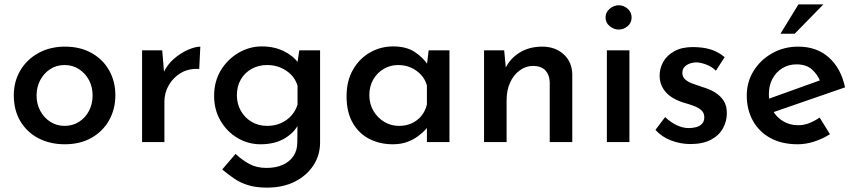

<svg xmlns="http://www.w3.org/2000/svg" viewBox="-20 -649 3915 877"><path d="M43 -214Q43 -277 73 -327.5Q103 -378 156 -407Q209 -436 277 -436Q346 -436 398 -407Q450 -378 478.5 -327.5Q507 -277 507 -214Q507 -151 478.5 -100Q450 -49 398 -19.5Q346 10 276 10Q209 10 156.5 -17Q104 -44 73.5 -94.5Q43 -145 43 -214ZM147 -213Q147 -174 164 -142.5Q181 -111 210 -92.5Q239 -74 275 -74Q312 -74 341 -92.5Q370 -111 386.5 -142.5Q403 -174 403 -213Q403 -252 386.5 -283Q370 -314 341 -333Q312 -352 275 -352Q238 -352 209 -333Q180 -314 163.5 -282.5Q147 -251 147 -213Z M721 -419 731 -299 726 -315Q743 -353 774 -380Q805 -407 838.5 -421.5Q872 -436 895 -436L890 -334Q842 -337 806.5 -316Q771 -295 751 -260Q731 -225 731 -185V0H629V-419Z M1199 208Q1150 208 1114 197Q1078 186 1049.5 166.5Q1021 147 995 125L1056 54Q1087 83 1120 100.5Q1153 118 1197 118Q1241 118 1272.5 103.5Q1304 89 1321 63Q1338 37 1338 1L1339 -108L1346 -88Q1329 -47 1283 -18.5Q1237 10 1170 10Q1113 10 1064.5 -19Q1016 -48 987 -98Q958 -148 958 -211Q958 -277 988.5 -327.5Q1019 -378 1069 -407.5Q1119 -437 1176 -437Q1232 -437 1276 -415.5Q1320 -394 1342 -362L1336 -345L1347 -419H1442V2Q1442 60 1411.5 106.5Q1381 153 1327 180.5Q1273 208 1199 208ZM1062 -214Q1062 -175 1080 -143Q1098 -111 1129.5 -92.5Q1161 -74 1200 -74Q1235 -74 1263 -86.5Q1291 -99 1310.5 -120.5Q1330 -142 1339 -171V-258Q1330 -287 1310 -307.5Q1290 -328 1262 -340Q1234 -352 1200 -352Q1161 -352 1129.5 -334.5Q1098 -317 1080 -286Q1062 -255 1062 -214Z M1774 10Q1715 10 1667 -14.5Q1619 -39 1591 -88Q1563 -137 1563 -209Q1563 -280 1592.5 -331Q1622 -382 1670.5 -409.5Q1719 -437 1776 -437Q1836 -437 1874.5 -411.5Q1913 -386 1935 -352L1928 -336L1938 -419H2033V0H1930V-105L1941 -80Q1937 -72 1924 -57.5Q1911 -43 1889.5 -27Q1868 -11 1839.5 -0.5Q1811 10 1774 10ZM1802 -74Q1835 -74 1861 -86Q1887 -98 1905 -120Q1923 -142 1930 -172V-259Q1922 -287 1903 -307.5Q1884 -328 1857.5 -340Q1831 -352 1799 -352Q1763 -352 1733 -334.5Q1703 -317 1685 -286Q1667 -255 1667 -214Q1667 -175 1685.5 -143Q1704 -111 1735 -92.5Q1766 -74 1802 -74Z M2283 -419 2292 -323 2288 -336Q2309 -381 2353 -408.5Q2397 -436 2457 -436Q2516 -436 2554.5 -401Q2593 -366 2594 -310V0H2491V-274Q2490 -306 2472 -326.5Q2454 -347 2416 -348Q2382 -348 2354 -327.5Q2326 -307 2310 -272Q2294 -237 2294 -191V0H2191V-419Z M2752 -419H2855V0H2752ZM2746 -569Q2746 -593 2765 -609Q2784 -625 2806 -625Q2829 -625 2847 -609Q2865 -593 2865 -569Q2865 -545 2847 -529.5Q2829 -514 2806 -514Q2784 -514 2765 -529.5Q2746 -545 2746 -569Z M3134 9Q3088 9 3045 -7.5Q3002 -24 2974 -56L3018 -114Q3045 -89 3072.5 -76.5Q3100 -64 3125 -64Q3145 -64 3161 -68.5Q3177 -73 3187 -84Q3197 -95 3197 -113Q3197 -134 3183 -146Q3169 -158 3147 -166Q3125 -174 3100 -181Q3047 -198 3020 -229.5Q2993 -261 2993 -304Q2993 -337 3009.5 -366.5Q3026 -396 3060 -415Q3094 -434 3144 -434Q3190 -434 3225 -423.5Q3260 -413 3290 -388L3250 -326Q3232 -344 3207.5 -353.5Q3183 -363 3163 -364Q3145 -364 3130 -358.5Q3115 -353 3106 -342.5Q3097 -332 3097 -318Q3096 -298 3110.5 -285.5Q3125 -273 3148 -265.5Q3171 -258 3193 -250Q3224 -241 3248 -225.5Q3272 -210 3286 -188Q3300 -166 3300 -132Q3300 -95 3282 -62.5Q3264 -30 3227 -10.5Q3190 9 3134 9Z M3624 10Q3551 10 3499 -18.5Q3447 -47 3419 -97.5Q3391 -148 3391 -213Q3391 -275 3422.5 -325.5Q3454 -376 3507.5 -406Q3561 -436 3626 -436Q3710 -436 3765.5 -387Q3821 -338 3840 -250L3499 -132L3475 -192L3748 -290L3727 -277Q3715 -308 3689 -331.5Q3663 -355 3618 -355Q3582 -355 3553.5 -337.5Q3525 -320 3508.5 -289.5Q3492 -259 3492 -218Q3492 -176 3509.5 -144.5Q3527 -113 3557.5 -95Q3588 -77 3626 -77Q3653 -77 3677.5 -87Q3702 -97 3724 -112L3771 -36Q3738 -15 3699.5 -2.5Q3661 10 3624 10ZM3741 -629 3610 -495H3545L3627 -629Z"/></svg>

Font: Josefin Sans Thin Medium
Style: Regular
Weight: 500
Version: Version 2.000